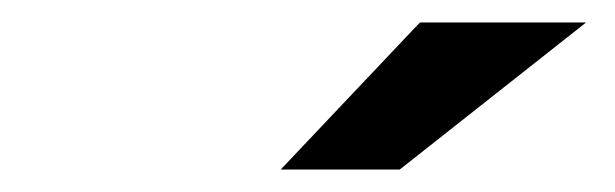

<svg xmlns="http://www.w3.org/2000/svg" viewBox="-20 -751 548 171"><path d="M354 -731H502L336 -600H230Z"/></svg>

Font: Rosa Sans SemiBold
Style: Italic
Weight: 600
Italic angle: -12°
Designer: Pentagram / MCKL
Foundry: Pentagram / MCKL
Version: Version 1.005;September 16, 2019;FontCreator 11.5.0.2425 64-